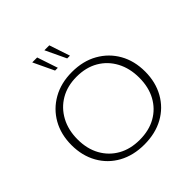

<svg xmlns="http://www.w3.org/2000/svg" viewBox="-210 -959 1130 1130"><g transform="rotate(-45 354.5 -394.5)"><path d="M354 10Q263 10 194 -28Q125 -66 86.5 -134.5Q48 -203 48 -291Q48 -380 86.5 -448Q125 -516 194 -555Q263 -594 354 -594Q446 -594 515 -555Q584 -516 622.5 -448Q661 -380 661 -291Q661 -203 622.5 -134.5Q584 -66 515 -28Q446 10 354 10ZM354 -29Q432 -29 489.5 -61.5Q547 -94 579 -152.5Q611 -211 611 -290Q611 -368 579 -428Q547 -488 489.5 -521.5Q432 -555 354 -555Q277 -555 219.5 -521.5Q162 -488 129.5 -428Q97 -368 97 -290Q97 -211 129.5 -152.5Q162 -94 219.5 -61.5Q277 -29 354 -29ZM391 -670 330 -799H371L414 -670ZM290 -670 229 -799H270L313 -670Z"/></g></svg>

Font: Rokkitt SemiBold ExtraLight
Style: Regular
Weight: 250
Version: Version 3.103